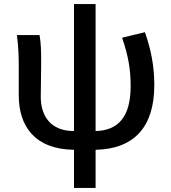

<svg xmlns="http://www.w3.org/2000/svg" viewBox="-20 -722 837 942"><path d="M579 -537C611 -444 621 -377 621 -300C621 -148 560 -82 449 -79V-702H343V-79C229 -79 180 -152 180 -247C180 -285 182 -364 182 -419C182 -470 181 -511 174 -550H63C71 -490 72 -438 72 -394V-255C72 -102 151 10 343 13V200H449V13C638 9 737 -99 737 -304C737 -396 722 -475 691 -564Z"/></svg>

Font: Spoqa Han Sans Neo Medium
Style: Regular
Weight: 500
Designer: [Spoqa Han Sans Neo] Dong-huui Kim  Younghwa Kang  Yujin Lee  [Noto Sans] Ryoko NISHIZUKA  (kana & ideographs); Paul D. 
Foundry: Spoqa (http://www.spoqa-han-sans.com)
Version: Version 1.000